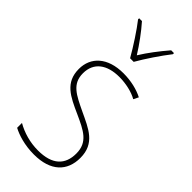

<svg xmlns="http://www.w3.org/2000/svg" viewBox="-247 -811 869 869"><g transform="rotate(45 188.0 -376.5)"><path d="M176 -606H199C224 -650 267 -714 300 -756V-763H282C246 -721 214 -679 188 -637C162 -679 126 -728 95 -763H77V-756C105 -721 150 -652 176 -606ZM336 -128C336 -221 269 -247 193 -283C122 -317 73 -339 73 -407C73 -476 123 -512 202 -512C243 -512 288 -502 317 -485L329 -509C296 -526 252 -537 203 -537C101 -537 46 -483 46 -408C46 -321 108 -293 186 -258C258 -225 309 -202 309 -129C309 -58 268 -16 176 -16C125 -16 77 -30 37 -53V-22C67 -6 116 10 176 10C283 10 336 -44 336 -128Z"/></g></svg>

Font: Noto Sans Oriya Cond Thin
Style: Regular
Weight: 100
Width: 3
Designer: Amélie Bonet and Sol Matas
Foundry: Google LLC
Version: Version 2.006